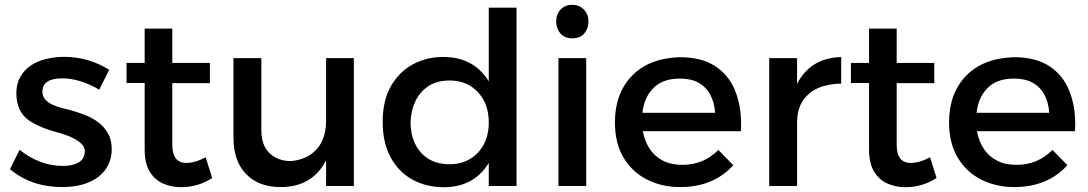

<svg xmlns="http://www.w3.org/2000/svg" viewBox="-20 -774 4527 799"><path d="M239 4.5Q111 4.5 21.5 -70L61.5 -150.5Q146 -83.5 242.5 -83.5Q281 -83.5 306 -97.2Q331 -111 333 -143Q333 -159 323 -171Q297 -202.5 213.5 -224.5Q152.5 -240.5 105.5 -269.5Q48.5 -305.5 48 -385.5Q48 -424.5 64 -453.2Q80 -482 107.2 -500.8Q134.5 -519.5 170.5 -528.2Q206.5 -537 245.5 -537.5Q348.5 -537.5 434.5 -483.5L393 -401Q311 -448 239.5 -448Q156.5 -448 156.5 -392.5Q156.5 -365.5 182.2 -347.5Q208 -329.5 266.5 -317.5Q299.5 -308.5 331.2 -296.5Q363 -284.5 388 -265.8Q413 -247 428.8 -220Q444.5 -193 445 -154Q445 -116.5 430.2 -87.2Q415.5 -58 388.5 -37.5Q361.5 -17 323.5 -6.2Q285.5 4.5 239 4.5Z M733.5 5Q694 5 659.5 -9.8Q625 -24.5 603.5 -59Q582 -93.5 582 -152.5V-428.5H506.5V-512H582V-655H697V-512H853.5V-428H697V-172Q697 -96 755 -96Q792 -96 836 -119.5L863 -33Q803.5 5 733.5 5Z M1147 4.5Q1056.5 4.5 1004 -49.8Q951.5 -104 951.5 -201V-532H1067.5V-233Q1067.5 -189 1083.5 -160.5Q1099.5 -132 1127.5 -117.8Q1155.5 -103.5 1191 -103.5Q1242 -109 1274.2 -132Q1306.5 -155 1321.8 -190.8Q1337 -226.5 1337 -270V-532H1452.5V0H1337V-107Q1280 4.5 1147 4.5Z M1826.5 5Q1754 5 1696.5 -26.5Q1639 -58 1605.8 -118.8Q1572.5 -179.5 1572.5 -267.5Q1572.5 -355.5 1606.8 -415.5Q1641 -475.5 1698.2 -506.2Q1755.5 -537 1824 -537Q1951.5 -537 2014 -435.5V-742H2129.5V0H2014V-96Q1952.5 5 1826.5 5ZM1852 -90.5Q1898.5 -90.5 1935 -111.8Q1971.5 -133 1992.8 -172.2Q2014 -211.5 2014 -264.5Q2014 -342.5 1968.5 -390.8Q1923 -439 1852 -439Q1799 -439 1763.2 -415.8Q1727.5 -392.5 1708.8 -353.2Q1690 -314 1688.5 -264.5Q1688.5 -215.5 1707.2 -176Q1726 -136.5 1762.2 -113.5Q1798.5 -90.5 1852 -90.5Z M2361.5 -614.5Q2328.5 -614.5 2311.5 -635.5Q2294.5 -656.5 2294.5 -684Q2294.5 -714.5 2313 -734.2Q2331.5 -754 2361.5 -754Q2391 -754 2410 -734Q2429 -714 2429 -684Q2429 -656.5 2412 -635.5Q2395 -614.5 2361.5 -614.5ZM2419.5 0H2304V-532H2419.5Z M2810.5 4.5Q2734.5 4.5 2673 -26.5Q2611.5 -57.5 2575.2 -117.5Q2539 -177.5 2539 -265Q2539 -385 2609.5 -458.2Q2680 -531.5 2808 -536Q2898.5 -536 2955 -499.5Q3011.5 -463 3037.8 -400Q3064 -337 3064 -258.5L3063 -228H2655Q2663 -186 2683.5 -154.8Q2704 -123.5 2738 -105.8Q2772 -88 2820 -88Q2907.5 -88 2969.5 -150L3031.5 -86.5Q2949 4.5 2810.5 4.5ZM2956 -304.5Q2953 -346.5 2936.5 -378.5Q2920 -410.5 2888.5 -428.8Q2857 -447 2808.5 -447Q2738.5 -447 2699.5 -408Q2660.5 -369 2653.5 -304.5Z M3297 0H3181V-532H3297V-425Q3353 -533.5 3480.5 -536.5V-426Q3451.5 -426 3428.5 -420.5Q3372.5 -411.5 3335.8 -373.5Q3299 -335.5 3297 -269.5Z M3748 5Q3708.5 5 3674 -9.8Q3639.5 -24.5 3618 -59Q3596.5 -93.5 3596.5 -152.5V-428.5H3521V-512H3596.5V-655H3711.5V-512H3868V-428H3711.5V-172Q3711.5 -96 3769.5 -96Q3806.5 -96 3850.5 -119.5L3877.5 -33Q3818 5 3748 5Z M4201 4.5Q4125 4.5 4063.5 -26.5Q4002 -57.5 3965.8 -117.5Q3929.5 -177.5 3929.5 -265Q3929.5 -385 4000 -458.2Q4070.5 -531.5 4198.5 -536Q4289 -536 4345.5 -499.5Q4402 -463 4428.2 -400Q4454.5 -337 4454.5 -258.5L4453.5 -228H4045.5Q4053.5 -186 4074 -154.8Q4094.5 -123.5 4128.5 -105.8Q4162.5 -88 4210.5 -88Q4298 -88 4360 -150L4422 -86.5Q4339.5 4.5 4201 4.5ZM4346.5 -304.5Q4343.5 -346.5 4327 -378.5Q4310.5 -410.5 4279 -428.8Q4247.5 -447 4199 -447Q4129 -447 4090 -408Q4051 -369 4044 -304.5Z"/></svg>

Font: Argentum Novus Medium
Style: Regular
Weight: 500
Designer: Julieta Ulanovsky (font) & Cristiano Sobral (main changes)
Foundry: Julieta Ulanovsky (font) & Cristiano Sobral (main changes)
Version: Version 3.00;November 27, 2020;FontCreator 13.0.0.2655 64-bi